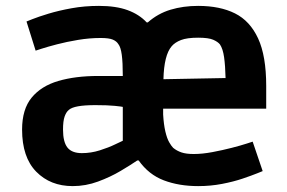

<svg xmlns="http://www.w3.org/2000/svg" viewBox="-20 -619 973 652"><path d="M227 13Q151 13 103 -36Q55 -85 55 -179Q55 -248 87.5 -287.5Q120 -327 178 -344Q236 -361 313 -361H397Q397 -407 393.5 -433Q390 -459 382 -469Q376 -479 363 -484.5Q350 -490 322 -490Q284 -490 245 -483.5Q206 -477 173.5 -468.5Q141 -460 121 -453.5Q101 -447 101 -447L70 -546Q70 -546 90 -554Q110 -562 144.5 -572.5Q179 -583 223 -591Q267 -599 316 -599Q374 -599 413.5 -584.5Q453 -570 478 -543H482Q516 -573 559 -586Q602 -599 653 -599Q727 -599 778 -573.5Q829 -548 856.5 -488.5Q884 -429 884 -327V-250H534V-230Q536 -196 541.5 -172.5Q547 -149 554.5 -136Q562 -123 568 -117Q580 -107 596 -101.5Q612 -96 638 -96Q667 -96 701.5 -102.5Q736 -109 767 -117Q798 -125 818 -131.5Q838 -138 838 -138L872 -38Q872 -38 853.5 -30.5Q835 -23 804 -12.5Q773 -2 734 5.5Q695 13 653 13Q588 13 536.5 -6.5Q485 -26 451 -74H446Q424 -59 389.5 -38.5Q355 -18 313 -2.5Q271 13 227 13ZM258 -99Q289 -99 319 -108.5Q349 -118 370.5 -128.5Q392 -139 397 -141V-256Q394 -257 370 -259.5Q346 -262 304 -262Q267 -262 245 -258Q223 -254 214 -246Q205 -239 199.5 -223.5Q194 -208 194 -179Q194 -137 209 -118Q224 -99 258 -99ZM535 -350 746 -354Q745 -396 741 -424.5Q737 -453 727 -468Q720 -477 704 -484Q688 -491 653 -491Q615 -491 594.5 -483Q574 -475 563 -462Q550 -447 543 -419Q536 -391 535 -350Z"/></svg>

Font: Ruda ExtraBold
Style: Regular
Weight: 800
Designer: Mariela Monsalve and Angelina Sanchez
Foundry: Mariela Monsalve and Angelina Sanchez
Version: Version 2.000